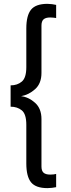

<svg xmlns="http://www.w3.org/2000/svg" viewBox="-20 -845 365 990"><path d="M34.7 -294.9V-404.8Q69.3 -404.8 92.5 -424.3Q115.7 -443.8 115.7 -499V-698.2Q115.7 -765.1 140.1 -795.2Q164.6 -825.2 224.6 -825.2Q234.9 -825.2 248.3 -823.5Q261.7 -821.8 269.5 -819.8V-752Q264.6 -752.9 256.6 -753.9Q248.5 -754.9 238.8 -754.9Q215.8 -754.9 204.8 -745.4Q193.8 -735.8 193.8 -712.9V-469.2Q193.8 -414.6 161.1 -385.3Q128.4 -356 88.9 -349.1Q128.4 -344.2 161.1 -314.7Q193.8 -285.2 193.8 -231V13.2Q193.8 36.1 204.8 45.7Q215.8 55.2 238.8 55.2Q258.3 55.2 269.5 51.8V120.1Q261.7 122.1 248.3 123.5Q234.9 125 224.6 125Q164.6 125 140.1 95Q115.7 64.9 115.7 -2V-201.2Q115.7 -256.8 92.5 -275.9Q69.3 -294.9 34.7 -294.9Z"/></svg>

Font: Moulpali
Style: Regular
Weight: 400
Designer: Danh Hong
Version: Version 8.002; ttfautohint (v1.8.3)